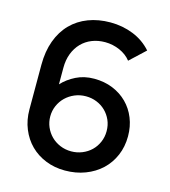

<svg xmlns="http://www.w3.org/2000/svg" viewBox="-111 -823 823 929"><g transform="rotate(15 300.0 -359.0)"><path d="M299 15Q247 15 202.8 -2.8Q158.5 -20.5 126.2 -52.5Q94 -84.5 75.8 -129Q57.5 -173.5 57.5 -226.5V-450Q57.5 -517.5 77 -570.5Q96.5 -623.5 132.2 -660Q168 -696.5 218 -715.5Q268 -734.5 328.5 -734.5Q389 -734.5 442.8 -713Q496.5 -691.5 534 -649L457.5 -577.5Q447 -591 432.8 -601.8Q418.5 -612.5 401.5 -620Q384.5 -627.5 365.8 -631.5Q347 -635.5 328 -635.5Q292 -635.5 262 -623.5Q232 -611.5 210.2 -589Q188.5 -566.5 176.2 -534.8Q164 -503 164 -463.5V-380.5Q191.5 -410.5 232 -430.8Q272.5 -451 322.5 -451Q373.5 -451 415.8 -433.8Q458 -416.5 488.2 -386.2Q518.5 -356 535.2 -314.5Q552 -273 552 -224Q552 -171.5 533.2 -127.8Q514.5 -84 480.8 -52.2Q447 -20.5 400.5 -2.8Q354 15 299 15ZM304.5 -82.5Q333.5 -82.5 359.2 -93Q385 -103.5 404 -121.8Q423 -140 434.2 -165.5Q445.5 -191 445.5 -221Q445.5 -251 434.5 -276Q423.5 -301 404.5 -319.5Q385.5 -338 360.2 -348.2Q335 -358.5 306 -358.5Q276 -358.5 250 -347.5Q224 -336.5 204.8 -317.8Q185.5 -299 174.5 -273.8Q163.5 -248.5 163.5 -220Q163.5 -192 174.2 -167Q185 -142 203.8 -123.2Q222.5 -104.5 248.5 -93.5Q274.5 -82.5 304.5 -82.5Z"/></g></svg>

Font: Cns Manrope SemBd
Style: Regular
Weight: 600
Designer: Mikhail Sharanda
Foundry: Mikhail Sharanda
Version: Version 4.504